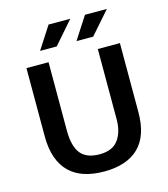

<svg xmlns="http://www.w3.org/2000/svg" viewBox="-121 -919 897 1024"><g transform="rotate(-15 327.0 -407.0)"><path d="M69 -630H191V-253Q191 -166 223.5 -125.5Q256 -85 328 -85Q399 -85 431 -128.5Q463 -172 463 -241V-630H585V-249Q585 -118 519 -54Q453 10 328 10Q267 10 219 -5.5Q171 -21 137.5 -53.5Q104 -86 86.5 -136Q69 -186 69 -254ZM255 -700H163L243 -824H363ZM456 -700H364L444 -824H565Z"/></g></svg>

Font: Mukta Mahee SemiBold
Style: Regular
Weight: 600
Designer: Shuchita Grover, Noopur Datye, Girish Dalvi, Yashodeep Gholap
Foundry: Ek Type
Version: Version 2.538;PS 1.000;hotconv 16.6.51;makeotf.lib2.5.65220;